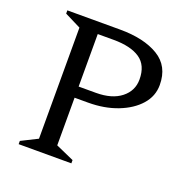

<svg xmlns="http://www.w3.org/2000/svg" viewBox="-119 -775 877 890"><g transform="rotate(20 319.0 -330.0)"><path d="M65 0V-16L145 -56V-604L65 -644V-660H325Q443 -660 514.5 -617Q586 -574 586 -481Q586 -426 548.5 -383.5Q511 -341 446.5 -316Q382 -291 301 -291H235V-56L325 -16V0ZM235 -605V-346H320Q399 -346 444 -381.5Q489 -417 489 -473Q489 -543 443.5 -574Q398 -605 313 -605Z"/></g></svg>

Font: Spectral
Style: Regular
Weight: 400
Designer: Jean-Baptiste Levee
Foundry: Production Type
Version: Version 2.001